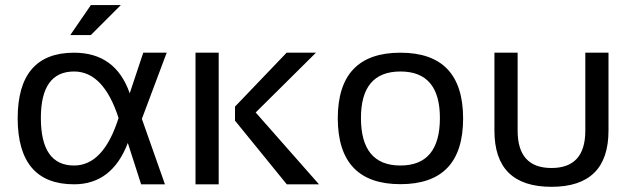

<svg xmlns="http://www.w3.org/2000/svg" viewBox="-20 -718 2464 748"><path d="M48.8 -256.3Q48.8 -512.7 268.6 -512.7Q430.2 -512.7 485.4 -354.5L538.1 -512.7H629.4L532.7 -254.9L622.6 0H529.8L478 -161.1Q416.5 0 268.6 0Q49.8 0 48.8 -256.3ZM268.6 -73.2Q383.3 -73.2 441.9 -258.3Q383.3 -439.5 268.6 -439.5Q139.2 -439.5 139.2 -258.3Q139.2 -73.2 268.6 -73.2ZM334 -698.2H450.7L334 -581.5H253.9Z M1210.9 -512.7 976.1 -279.8 1222.7 0H1097.2L895.5 -248V-302.7L1096.7 -512.7ZM832 -512.7V0H741.7V-512.7Z M1540 -73.2Q1693.8 -73.2 1693.8 -258.3Q1693.8 -439.5 1540 -439.5Q1386.2 -439.5 1386.2 -258.3Q1386.2 -73.2 1540 -73.2ZM1295.9 -256.3Q1295.9 -512.7 1540 -512.7Q1784.2 -512.7 1784.2 -256.3Q1784.2 -0.5 1540 -0.5Q1296.9 -0.5 1295.9 -256.3Z M1906.2 -209V-512.7H1996.6V-209Q1996.6 -63.5 2128.4 -63.5Q2260.3 -63.5 2260.3 -209V-512.7H2350.6V-209Q2350.6 9.8 2128.4 9.8Q1906.2 9.8 1906.2 -209Z"/></svg>

Font: Voltera
Style: Regular
Weight: 400
Designer: Bernd Montag
Version: Version 1.301